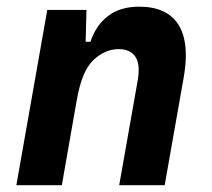

<svg xmlns="http://www.w3.org/2000/svg" viewBox="-20 -547 626 567"><path d="M28.3 0 119.6 -517.6H235.4L232.9 -423.8H247.1Q263.7 -473.1 299.8 -500.2Q335.9 -527.3 390.6 -527.3Q473.6 -527.3 507.3 -473.6Q528.8 -439 528.8 -383.8Q528.8 -353 522 -315.4L466.3 0H332L387.2 -312.5Q389.6 -327.6 389.6 -339.8Q389.6 -364.3 379.9 -379.4Q364.7 -401.9 330.6 -401.9Q289.1 -401.9 254.9 -368.7Q220.7 -335.4 206.5 -249.5V-250.5L162.6 0Z"/></svg>

Font: CaskaydiaCove NFP
Style: Bold Italic
Weight: 700
Italic angle: -10°
Designer: Aaron Bell
Foundry: Saja Typeworks
Version: Version 2111.001; VTT 6.35;Nerd Fonts 3.1.1